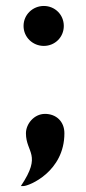

<svg xmlns="http://www.w3.org/2000/svg" viewBox="-20 -502 288 644"><path d="M127 -348C164 -348 194 -377 194 -415C194 -453 164 -482 127 -482C90 -482 59 -453 59 -415C59 -377 90 -348 127 -348ZM59 122C77 122 196 74 196 -55C196 -95 168 -120 131 -120C94 -120 67 -86 67 -55C67 11 122 15 50 122Z"/></svg>

Font: Hibana SubMedium
Style: Regular
Weight: 500
Width: 6
Designer: pygmalion
Foundry: ybstudio
Version: Version 0.930;hotconv 1.0.109;makeotfexe 2.5.65596